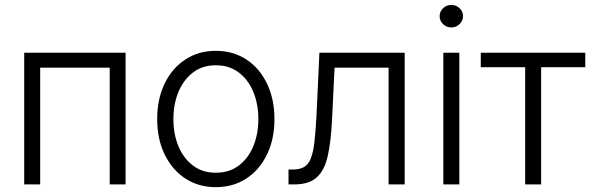

<svg xmlns="http://www.w3.org/2000/svg" viewBox="-20 -755 2424 786"><path d="M494.1 -539.1V0H429.2V-478H144.5V0H79.1V-539.1Z M863.3 11.2Q793 11.2 738.8 -24.2Q684.6 -59.6 654.1 -122.6Q623.5 -185.5 623.5 -267.1Q623.5 -350.1 654.1 -413.1Q684.6 -476.1 738.8 -511.5Q793 -546.9 863.3 -546.9Q934.6 -546.9 988.5 -511.5Q1042.5 -476.1 1073 -412.8Q1103.5 -349.6 1103.5 -267.1Q1103.5 -185.5 1073 -122.6Q1042.5 -59.6 988.5 -24.2Q934.6 11.2 863.3 11.2ZM863.3 -47.9Q918.9 -47.9 957.8 -77.4Q996.6 -106.9 1017.1 -156.7Q1037.6 -206.5 1037.6 -267.1Q1037.6 -328.6 1017.1 -378.7Q996.6 -428.7 957.5 -458.3Q918.5 -487.8 863.3 -487.8Q808.6 -487.8 769.8 -458Q731 -428.2 710.4 -378.4Q689.9 -328.6 689.9 -267.1Q689.9 -206.1 710.4 -156.5Q731 -106.9 769.8 -77.4Q808.6 -47.9 863.3 -47.9Z M1161.1 0V-61H1178.2Q1206.1 -61 1223.9 -70.8Q1241.7 -80.6 1252 -105.5Q1262.2 -130.4 1267.3 -174.6Q1272.5 -218.8 1275.9 -287.6L1287.6 -539.1H1636.7V0H1570.8V-478H1349.6L1339.4 -266.6Q1335 -176.3 1321.8 -116.9Q1308.6 -57.6 1276.6 -28.8Q1244.6 0 1184.6 0Z M1794.9 0V-539.1H1860.4V0ZM1827.6 -642.6Q1808.1 -642.6 1793.9 -656.2Q1779.8 -669.9 1779.8 -689Q1779.8 -708 1793.9 -721.4Q1808.1 -734.9 1827.6 -734.9Q1847.2 -734.9 1861.3 -721.4Q1875.5 -708 1875.5 -689Q1875.5 -669.9 1861.3 -656.2Q1847.2 -642.6 1827.6 -642.6Z M2129.9 0V-480H1948.2V-539.1H2376V-480H2195.3V0Z"/></svg>

Font: Inter 18pt Light
Style: Regular
Weight: 300
Designer: Rasmus Andersson
Foundry: rsms
Version: Version 4.001;git-66647c0bb